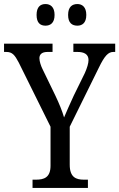

<svg xmlns="http://www.w3.org/2000/svg" viewBox="-24 -930 590 950"><path d="M359 -803C382 -803 403 -816 403 -856C403 -896 382 -910 359 -910C333 -910 313 -896 313 -856C313 -816 333 -803 359 -803ZM201 -803C225 -803 246 -816 246 -856C246 -896 225 -910 201 -910C176 -910 157 -896 157 -856C157 -816 176 -803 201 -803ZM137 0H411V-41H391C353 -41 321 -52 321 -115V-303L465 -595C494 -655 512 -673 537 -673H546V-714H339V-673H359C392 -673 414 -662 414 -633C414 -617 407 -594 396 -569L341 -457C322 -415 304 -376 293 -349C284 -380 269 -417 250 -457L186 -589C179 -603 171 -626 171 -642C171 -658 180 -673 211 -673H236V-714H-4V-673H7C37 -673 49 -658 69 -620L226 -303V-110C226 -51 193 -41 154 -41H137Z"/></svg>

Font: Noto Serif Ethiopic Cn
Style: Regular
Weight: 400
Width: 3
Designer: Monotype Design Team
Foundry: Monotype Imaging Inc.
Version: Version 2.102